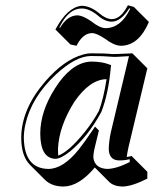

<svg xmlns="http://www.w3.org/2000/svg" viewBox="-20 -637 582 724"><path d="M401.4 -564.9Q430.2 -564.9 453.6 -602.1Q458 -609.4 462.4 -617.2L484.9 -610.8L541.5 -554.2Q503.4 -464.8 435.5 -464.4Q409.7 -465.3 377 -490.2Q345.2 -511.7 327.6 -512.2Q294.4 -512.2 271 -469.2Q269.5 -466.3 268.6 -464.4L245.6 -469.2L189 -525.9Q234.4 -610.4 288.1 -615.2Q320.8 -614.7 354 -586.9Q379.4 -565.4 401.4 -564.9ZM199.7 -50.3Q240.2 -65.4 300.3 -140.1Q331.5 -179.2 353 -219.2Q370.1 -263.7 381.8 -338.4Q318.8 -337.9 260.3 -252.9Q202.6 -161.1 198.7 -76.7Q198.7 -61.5 199.7 -50.3ZM337.4 -5.4Q277.8 65.9 218.8 66.4Q174.8 65.9 149.4 41L92.8 -15.6Q60.1 -49.3 60.1 -117.2Q60.1 -224.6 149.9 -329.1Q221.2 -411.6 293.9 -431.6Q310.1 -436 323.2 -436Q377 -436 402.8 -433.1Q414.1 -432.6 479 -436L535.6 -379.4L464.4 -81.5Q460 -62 458 -44.9Q468.3 -46.9 477.1 -48.8L479 -45.9L535.6 10.7V36.6Q476.6 66.4 440.4 66.4Q409.2 65.4 392.1 49.3ZM401.4 -555.2Q374 -555.7 347.7 -579.6Q315.9 -605 288.1 -605Q241.7 -605 209 -543.5Q206.1 -538.1 203.6 -533.2L206.5 -532.2Q233.4 -578.1 271 -579.1Q292 -579.1 325.7 -555.7L326.7 -555.2V-554.7Q357.4 -530.8 378.9 -530.8Q437 -532.2 471.2 -604.5L467.3 -605.5Q436.5 -556.2 401.4 -555.2ZM398.4 -140.1 466.3 -425.3Q412.6 -421.4 401.9 -422.9Q374 -425.8 323.2 -425.8Q265.1 -425.8 189 -354.5Q98.6 -269.5 75.7 -168Q69.8 -141.1 69.8 -117.2Q71.8 -1.5 162.1 0Q218.3 0 277.3 -73.7Q298.3 -100.1 331.5 -149.4L338.4 -159.7L353 -145L338.9 -87.4Q332 -60.1 332 -43Q336.9 -2.4 383.8 0Q418.9 -0.5 469.2 -25.9V-36.6Q446.8 -31.7 429.2 -32.2Q397.5 -32.2 391.1 -63.5Q390.1 -69.3 390.1 -74.2Q390.6 -105.5 398.4 -140.1ZM362.3 -215.3 361.8 -214.4Q311.5 -121.6 244.6 -66.4Q210 -38.6 189 -38.1Q132.3 -40 131.8 -132.8Q131.8 -216.8 188 -304.7Q246.6 -397 315.9 -404.3Q321.3 -404.8 326.2 -404.8Q365.7 -404.3 391.6 -394L398.9 -391.6L397.9 -383.8Q389.2 -284.7 362.3 -215.3Z"/></svg>

Font: Linux Biolinum Shadow O
Style: Italic
Weight: 400
Italic angle: -12°
Designer: Philipp H. Poll
Foundry: Philipp H. Poll
Version: Version 0.6.2